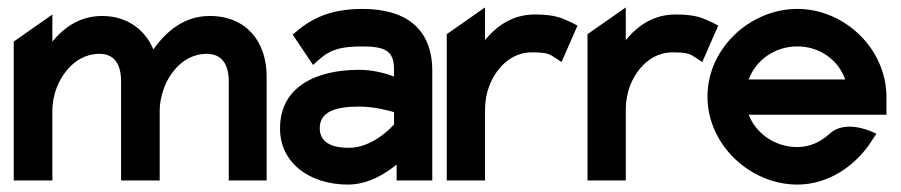

<svg xmlns="http://www.w3.org/2000/svg" viewBox="-20 -486 2425 517"><path d="M121 0V-186C121 -234 139 -272 161 -298C181 -322 210 -341 248 -341C288 -341 306 -313 306 -267V0H410V-186C410 -212 416 -235 424 -255C431 -272 440 -286 450 -298C470 -322 499 -341 537 -341C577 -341 596 -313 596 -267V0H698V-280C698 -374 643 -443 545 -443C476 -443 428 -402 393 -353C370 -408 320 -443 255 -443C196 -443 153 -413 121 -374V-447L17 -374V0Z M917 11C973 11 1020 -20 1048 -43V0H1144V-295C1144 -407 1075 -462 956 -462C873 -462 821 -438 778 -401L768 -393L823 -311L836 -323C869 -353 898 -361 956 -361C1020 -361 1041 -347 1041 -299V-280C1020 -288 985 -298 947 -298C835 -298 734 -255 734 -140C734 -47 814 11 917 11ZM947 -199C984 -199 1022 -190 1041 -184V-151C1029 -137 979 -88 920 -88C869 -88 841 -105 841 -141C841 -185 883 -199 947 -199Z M1286 0V-190C1286 -238 1303 -276 1325 -302C1345 -326 1374 -345 1412 -345C1455 -345 1460 -340 1477 -329L1492 -319L1535 -417L1522 -424C1495 -436 1479 -447 1420 -447C1361 -447 1318 -417 1286 -378V-466L1183 -394V0Z M1665 0V-190C1665 -238 1682 -276 1704 -302C1724 -326 1753 -345 1791 -345C1834 -345 1839 -340 1856 -329L1871 -319L1914 -417L1901 -424C1874 -436 1858 -447 1799 -447C1740 -447 1697 -417 1665 -378V-466L1562 -394V0Z M2127 11C2209 11 2285 -38 2330 -111L2340 -126L2324 -133C2323 -133 2255 -164 2214 -126C2190 -104 2161 -90 2127 -90C2067 -90 2016 -126 1996 -177H2367V-224C2367 -356 2253 -462 2127 -462C2001 -462 1885 -357 1885 -226C1885 -95 2001 11 2127 11ZM2127 -361C2187 -361 2237 -325 2256 -272H1996C2015 -324 2066 -361 2127 -361Z"/></svg>

Font: Charger Pro
Style: BlkNar
Weight: 900
Designer: Jasper
Foundry: Cannot Into Space Fonts
Version: Version 1.09